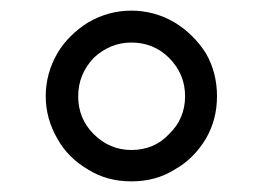

<svg xmlns="http://www.w3.org/2000/svg" viewBox="-20 -757 495 361"><path d="M146 -438Q108 -460 88 -496Q66 -534 66 -576Q66 -619 88 -657Q108 -691 146 -715Q184 -737 227 -737Q270 -737 308 -715Q344 -693 367 -657Q388 -621 388 -576Q388 -532 367 -496Q344 -458 308 -438Q273 -416 227 -416Q181 -416 146 -438ZM298 -505Q328 -534 328 -576Q328 -618 298 -648Q269 -677 227 -677Q187 -677 156 -648Q127 -617 127 -576Q127 -534 156 -505Q186 -475 227 -475Q270 -475 298 -505Z"/></svg>

Font: Sinter Normal
Style: Regular
Weight: 350
Foundry: Adobe & rsms
Version: Version 1.000